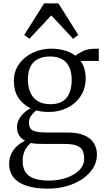

<svg xmlns="http://www.w3.org/2000/svg" viewBox="-20 -851 618 1136"><path d="M264 265Q204 265 160.2 254.5Q116.5 244 88.5 224.8Q60.5 205.5 47.2 178.2Q34 151 34 118Q34 85.5 47 59Q60 32.5 81.5 12.8Q103 -7 128.5 -18Q106 -29.5 93.2 -49.8Q80.5 -70 80.5 -100Q80.5 -123 92 -144.2Q103.5 -165.5 121.8 -182.8Q140 -200 160.5 -210.5Q113.5 -234 87.8 -274.2Q62 -314.5 62 -371Q62 -431 94 -474Q126 -517 176.2 -540Q226.5 -563 281 -563Q326.5 -563 363.8 -552Q401 -541 427.5 -521Q438 -532.5 469 -547.5Q500 -562.5 537.5 -562.5H564.5V-490.5H457Q466 -478.5 472.8 -462.5Q479.5 -446.5 483.2 -427.8Q487 -409 487 -388.5Q487 -327.5 457.2 -282.5Q427.5 -237.5 377.8 -213Q328 -188.5 269 -188.5Q249.5 -188.5 230.5 -190.8Q211.5 -193 194 -197.5Q177.5 -184.5 164.2 -166.5Q151 -148.5 151 -127.5Q151 -90 175.2 -78.5Q199.5 -67 256.5 -67H378.5Q439.5 -67 478.2 -50.5Q517 -34 535.2 -4.5Q553.5 25 553.5 64Q553.5 106 531.5 142.2Q509.5 178.5 470.2 206Q431 233.5 378.5 249.2Q326 265 264 265ZM270 217.5Q324 217.5 371.5 201.5Q419 185.5 448.5 156.5Q478 127.5 478 87.5Q478 60.5 469.5 41Q461 21.5 435.5 11Q410 0.5 359 0.5H236Q215 0.5 196.2 -0.5Q177.5 -1.5 162.5 -5Q139.5 13 126.8 39.5Q114 66 114 102.5Q114 139 129.2 164.8Q144.5 190.5 178.8 204Q213 217.5 270 217.5ZM278 -234.5Q342 -234.5 373 -271.2Q404 -308 404 -379Q404 -425.5 389 -456Q374 -486.5 345.2 -501.8Q316.5 -517 275.5 -517Q238.5 -517 209 -503.8Q179.5 -490.5 162.2 -460.8Q145 -431 145 -380.5Q145 -339 158.8 -305.8Q172.5 -272.5 202 -253.5Q231.5 -234.5 278 -234.5ZM154 -621.5 123.5 -644.5 241 -831H325.5L443 -644.5L412.5 -621.5L283.5 -760Z"/></svg>

Font: Merriweather 36pt Light
Style: Regular
Weight: 300
Designer: Eben Sorkin
Foundry: Eben Sorkin
Version: Version 2.100